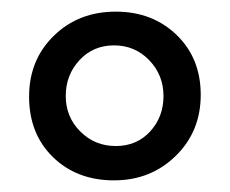

<svg xmlns="http://www.w3.org/2000/svg" viewBox="-20 -696 395 330"><path d="M176 -386Q112 -386 71 -426Q30 -466 30 -530Q30 -593 72.5 -634.5Q115 -676 179 -676Q242 -676 283.5 -636Q325 -596 325 -533Q325 -470 282 -428Q239 -386 176 -386ZM116.5 -592.5Q93 -567 93 -531Q93 -495 118 -470Q143 -445 179 -445Q215 -445 238 -470Q261 -495 261 -531Q261 -567 236.5 -592.5Q212 -618 176 -618Q140 -618 116.5 -592.5Z"/></svg>

Font: Hind Guntur
Style: Regular
Weight: 400
Version: Version 1.000;PS 1.0;hotconv 1.0.86;makeotf.lib2.5.63406; tt